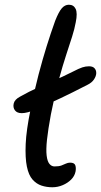

<svg xmlns="http://www.w3.org/2000/svg" viewBox="-20 -780 427 811"><path d="M72 -302Q52 -302 43 -314Q34 -326 38 -343Q42 -360 65 -372Q104 -394 138 -409Q172 -424 207.5 -439.5Q243 -455 287 -477Q314 -491 328 -495.5Q342 -500 356 -500Q372 -500 379.5 -491.5Q387 -483 386.5 -470.5Q386 -458 377 -444.5Q368 -431 350 -422Q280 -386 237.5 -366Q195 -346 171 -336Q147 -326 132 -318Q114 -310 98.5 -306Q83 -302 72 -302ZM201 11Q177 11 155.5 4Q134 -3 117.5 -21.5Q101 -40 93.5 -76.5Q86 -113 88.5 -171.5Q91 -230 109 -317Q126 -401 143 -465.5Q160 -530 177 -584.5Q194 -639 213 -692Q228 -730 241 -745Q254 -760 271 -760Q291 -760 299.5 -742.5Q308 -725 300 -686Q295 -658 284.5 -625Q274 -592 259.5 -548Q245 -504 228.5 -443.5Q212 -383 195 -297Q183 -232 178.5 -190Q174 -148 177 -123Q180 -98 189 -87.5Q198 -77 210 -77Q229 -77 239.5 -81Q250 -85 258.5 -89Q267 -93 276 -93Q294 -93 298 -82Q302 -71 299 -55Q295 -36 280.5 -21.5Q266 -7 245 2Q224 11 201 11Z"/></svg>

Font: Shantell Sans
Style: Italic
Weight: 400
Italic angle: -11°
Designer: Stephen Nixon, Anya Danilova, Shantell Martin
Foundry: Arrow Type
Version: Version 1.011;[c5ecc13dd]